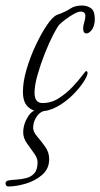

<svg xmlns="http://www.w3.org/2000/svg" viewBox="-79 -395 363 695"><path d="M65 8Q39 8 21.5 -9Q4 -26 4 -63Q4 -99 17 -143.5Q30 -188 50 -230.5Q70 -273 90.5 -303.5Q111 -334 127 -341Q158 -352 175 -363.5Q192 -375 217 -375Q237 -375 250.5 -365Q264 -355 264 -328Q264 -324 264 -320.5Q264 -317 263 -312Q260 -294 251 -284Q242 -274 234 -274Q222 -274 222 -292Q222 -302 226 -314.5Q230 -327 230 -337Q230 -353 213 -353Q204 -353 188.5 -344.5Q173 -336 158.5 -325Q144 -314 137 -307Q129 -299 114 -270Q99 -241 83.5 -202Q68 -163 57 -124.5Q46 -86 46 -59Q46 -22 75 -22Q107 -22 134 -39.5Q161 -57 182.5 -79.5Q204 -102 217 -119.5Q230 -137 233 -138Q238 -136 238 -131Q238 -121 223.5 -98.5Q209 -76 184.5 -51.5Q160 -27 129 -9.5Q98 8 65 8ZM-50 280Q-54 280 -56.5 276.5Q-59 273 -59 269Q-59 260 -47.5 258Q-36 256 -18.5 255Q-1 254 16.5 249.5Q34 245 45.5 232Q57 219 57 192Q57 177 44 159.5Q31 142 18 123Q5 104 5 85Q5 54 23 26Q41 -2 75 -2Q79 -2 82.5 -1Q86 0 87 5Q65 9 53 28Q41 47 41 68Q41 82 55.5 99Q70 116 84.5 136Q99 156 99 181Q99 216 73.5 238Q48 260 13.5 270Q-21 280 -50 280Z"/></svg>

Font: Bilbo
Style: Regular
Weight: 400
Designer: Robert E. Leuschke
Foundry: Robert E. Leuschke
Version: Version 1.100